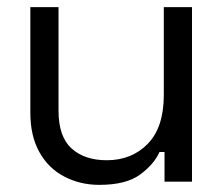

<svg xmlns="http://www.w3.org/2000/svg" viewBox="-20 -509 628 538"><path d="M65 -193V-489H144V-199Q144 -126 180.5 -93Q217 -60 279 -60Q349 -60 394 -106Q439 -152 439 -243V-489H518V0H441V-83H427Q411 -48 372 -19.5Q333 9 258 9Q205 9 160.5 -14Q116 -37 90.5 -82.5Q65 -128 65 -193Z"/></svg>

Font: Space Grotesk Frontify
Style: Regular
Weight: 400
Designer: Florian Karsten
Version: Version 2.000